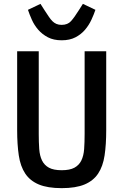

<svg xmlns="http://www.w3.org/2000/svg" viewBox="-20 -964 640 996"><path d="M181 -698V-269Q181 -226 183.5 -191Q186 -156 198 -131.5Q210 -107 234 -94Q258 -81 300 -81Q342 -81 366 -94Q390 -107 402 -131.5Q414 -156 416.5 -191Q419 -226 419 -269V-698H531V-289Q531 -214 522.5 -157.5Q514 -101 489 -63.5Q464 -26 418.5 -7Q373 12 300 12Q227 12 181.5 -7Q136 -26 111 -63.5Q86 -101 77.5 -157.5Q69 -214 69 -289V-698ZM125 -913 190 -944 211 -911Q223 -893 232.5 -878.5Q242 -864 251.5 -854.5Q261 -845 272.5 -840Q284 -835 300 -835Q331 -835 348.5 -854.5Q366 -874 389 -911L410 -944L475 -913Q467 -889 454 -861Q441 -833 421 -809.5Q401 -786 371.5 -770.5Q342 -755 300 -755Q258 -755 228.5 -770.5Q199 -786 178.5 -809.5Q158 -833 145.5 -861Q133 -889 125 -913Z"/></svg>

Font: IBM Plaex Mono Medium
Style: Regular
Weight: 500
Designer: Mike Abbink, Paul van der Laan, Pieter van Rosmalen
Foundry: Bold Monday
Version: Version 2.003